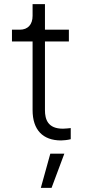

<svg xmlns="http://www.w3.org/2000/svg" viewBox="-20 -675 424 931"><path d="M276 6C287 6 308 4 323 0V-54C314 -53 296 -51 285 -51C212 -51 198 -96 198 -141V-474H314V-531H198V-655H138V-598C138 -557 116 -531 76 -531H38V-474H138V-141C138 -45 188 6 276 6ZM230 236 292 70H224L178 236Z"/></svg>

Font: Plus Jakarta Sans Light
Style: Regular
Weight: 300
Designer: Gumpita Rahayu
Foundry: Tokotype
Version: Version 2.071;gftools[0.9.30]